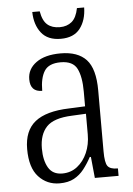

<svg xmlns="http://www.w3.org/2000/svg" viewBox="-53 -771 569 822"><g transform="rotate(-5 231.5 -360.5)"><path d="M170 10Q116 10 80 -29Q44 -68 44 -148Q44 -227 91.5 -265Q139 -303 238 -306L307 -309V-372Q307 -436 289.5 -471Q272 -506 219 -506Q168 -506 149 -476Q130 -446 130 -391Q79 -391 79 -445Q79 -489 117 -516.5Q155 -544 222 -544Q296 -544 332.5 -504.5Q369 -465 369 -372V-110Q369 -61 380 -46.5Q391 -32 421 -32H424V0H322L313 -91H308Q293 -63 275 -40Q257 -17 232 -3.5Q207 10 170 10ZM185 -31Q222 -31 249.5 -52.5Q277 -74 292.5 -109.5Q308 -145 308 -188V-277L248 -274Q169 -271 138 -238Q107 -205 107 -145Q107 -94 125.5 -62.5Q144 -31 185 -31ZM229 -606Q173 -606 145.5 -641Q118 -676 117 -731H149Q156 -690 176 -673Q196 -656 229 -656Q260 -656 280.5 -673Q301 -690 309 -731H340Q339 -676 312 -641Q285 -606 229 -606Z"/></g></svg>

Font: Noto Serif Tamil Condensed Light
Style: Italic
Weight: 300
Width: 3
Italic angle: -12°
Designer: Indian Type Foundry, Tom Grace, and the Monotype Design Team
Foundry: Monotype Imaging Inc.
Version: Version 2.003; ttfautohint (v1.8.4.7-5d5b)